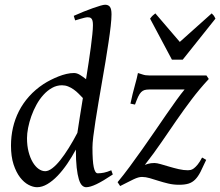

<svg xmlns="http://www.w3.org/2000/svg" viewBox="-20 -762 920 802"><path d="M303.2 -207Q307.6 -236.3 313.5 -273.7Q319.3 -311 326.2 -352.5Q317.9 -361.3 308.3 -370.8Q298.8 -380.4 287.8 -388.2Q276.9 -396 264.6 -400.9Q252.4 -405.8 238.8 -405.8Q216.8 -405.8 197.3 -394.8Q177.7 -383.8 161.4 -365.7Q145 -347.7 132.3 -324.5Q119.6 -301.3 110.8 -276.6Q102.1 -252 97.4 -228Q92.8 -204.1 92.8 -185.1Q92.8 -153.3 99.4 -127.9Q106 -102.5 116.7 -84.5Q127.4 -66.4 141.1 -56.6Q154.8 -46.9 168.9 -46.9Q182.1 -46.9 198.2 -59.1Q214.4 -71.3 231.7 -93Q249 -114.7 267.3 -144Q285.6 -173.3 303.2 -207ZM451.2 -33.2Q409.7 -5.4 383.1 7.3Q356.4 20 339.8 20Q330.6 20 322.8 12.5Q314.9 4.9 309.3 -13.4Q303.7 -31.7 300.3 -62Q296.9 -92.3 296.9 -137.2Q280.3 -106.4 261 -78.1Q241.7 -49.8 220.7 -27.8Q199.7 -5.9 177.7 7.1Q155.8 20 134.8 20Q118.2 20 99.1 10Q80.1 0 63.7 -21.2Q47.4 -42.5 36.6 -75.4Q25.9 -108.4 25.9 -153.8Q25.9 -192.4 34.2 -228.8Q42.5 -265.1 59.3 -298.1Q76.2 -331.1 101.8 -359.6Q127.4 -388.2 162.1 -411.1Q175.8 -419.9 191.7 -428Q207.5 -436 224.1 -442.6Q240.7 -449.2 257.3 -453.1Q273.9 -457 289.1 -457Q301.3 -457 314 -449.2Q326.7 -441.4 339.4 -431.2Q345.2 -466.8 350.3 -501Q355.5 -535.2 359.4 -564.7Q363.3 -594.2 365.7 -618.2Q368.2 -642.1 368.2 -657.2Q368.2 -668.5 366.5 -675Q364.7 -681.6 361.6 -684.8Q358.4 -688 354.5 -689Q350.6 -689.9 346.2 -689.9Q341.8 -689.9 333.3 -688Q324.7 -686 315.9 -683.3Q307.1 -680.7 300.5 -678.7Q293.9 -676.8 293.9 -676.8L288.1 -695.8Q308.6 -705.1 329.3 -713.4Q350.1 -721.7 367.9 -728Q385.7 -734.4 399.4 -738.3Q413.1 -742.2 418.9 -742.2Q432.6 -742.2 439.2 -733.4Q445.8 -724.6 445.8 -702.1Q445.8 -683.1 442.4 -652.8Q439 -622.6 433.3 -585Q427.7 -547.4 420.7 -504.9Q413.6 -462.4 406 -419.2Q398.4 -376 391.4 -334Q384.3 -292 378.7 -255.9Q373 -219.7 369.6 -191.2Q366.2 -162.6 366.2 -146Q366.2 -89.4 371.6 -63.7Q377 -38.1 388.2 -38.1Q400.9 -38.1 414.3 -40.8Q427.7 -43.5 444.8 -50.8L451.2 -33.2ZM852.1 -432.1Q812 -388.7 779.8 -345.9Q747.6 -303.2 717 -259Q686.5 -214.8 655 -168.7Q623.5 -122.6 585 -73.2Q586.4 -74.2 598.1 -77.6Q609.9 -81.1 625 -81.1Q634.8 -81.1 651.1 -76.4Q667.5 -71.8 687 -65.9Q706.5 -60.1 726.8 -55.4Q747.1 -50.8 765.1 -50.8Q769.5 -50.8 775.9 -52Q782.2 -53.2 789.6 -58.6Q796.9 -64 805.7 -74.7Q814.5 -85.4 824.2 -104L841.3 -94.2Q827.6 -64 817.4 -43.9Q807.1 -23.9 795.2 -12Q783.2 0 767.6 4.9Q752 9.8 728 9.8Q704.1 9.8 682.6 4.6Q661.1 -0.5 642.1 -6.6Q623 -12.7 605.7 -17.8Q588.4 -22.9 573.2 -22.9Q565.4 -22.9 557.1 -20.5Q548.8 -18.1 538.3 -13.2Q527.8 -8.3 514.2 -1.2Q500.5 5.9 481.9 15.1L471.2 -1Q495.6 -30.3 521.7 -65.7Q547.9 -101.1 574.2 -138.4Q600.6 -175.8 626.2 -213.1Q651.9 -250.5 674.8 -283.9Q697.8 -317.4 717.3 -344.2Q736.8 -371.1 751 -388.2H604Q592.3 -388.2 584.2 -386Q576.2 -383.8 569.6 -377.2Q563 -370.6 557.1 -358.2Q551.3 -345.7 543.9 -325.2L524.9 -329.1Q534.2 -373 543.2 -404.5Q552.2 -436 556.2 -457Q565.4 -454.6 576.2 -450.7Q586.9 -446.8 604 -446.8H842.3L852.1 -432.1ZM743.2 -512.7H698.2L606.9 -684.1Q613.8 -693.4 617.7 -696.8Q621.6 -700.2 628.9 -706.1L731 -586.9L864.3 -706.1Q870.1 -700.7 872.8 -697Q875.5 -693.4 879.9 -684.1Z"/></svg>

Font: Gentium
Style: Italic
Weight: 400
Italic angle: -7°
Designer: J. Victor Gaultney
Version: Version 1.02; 2005; OFL release